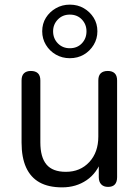

<svg xmlns="http://www.w3.org/2000/svg" viewBox="-20 -799 601 828"><path d="M248 9Q189 9 150.5 -12.5Q112 -34 92.5 -77Q73 -120 73 -184V-452Q73 -473 83.5 -483Q94 -493 113 -493Q133 -493 143.5 -483Q154 -473 154 -452V-185Q154 -121 180.5 -89.5Q207 -58 264 -58Q326 -58 365 -100Q404 -142 404 -210V-452Q404 -473 414.5 -483Q425 -493 445 -493Q464 -493 474.5 -483Q485 -473 485 -452V-35Q485 7 446 7Q427 7 416.5 -4Q406 -15 406 -35V-126L419 -112Q399 -53 353.5 -22Q308 9 248 9ZM281 -548Q248 -548 221 -563.5Q194 -579 178 -605.5Q162 -632 162 -664Q162 -697 178 -722.5Q194 -748 221 -763.5Q248 -779 281 -779Q315 -779 341.5 -763.5Q368 -748 384 -722.5Q400 -697 400 -664Q400 -632 384 -605.5Q368 -579 341.5 -563.5Q315 -548 281 -548ZM281 -591Q313 -591 333 -612Q353 -633 353 -664Q353 -694 333 -715Q313 -736 281 -736Q250 -736 229.5 -715Q209 -694 209 -664Q209 -633 229.5 -612Q250 -591 281 -591Z"/></svg>

Font: Nunito ExtraLight
Style: Regular
Weight: 400
Version: Version 3.602